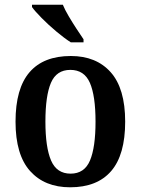

<svg xmlns="http://www.w3.org/2000/svg" viewBox="-20 -786 599 816"><path d="M278 10Q170 10 108 -59Q46 -128 46 -269Q46 -410 105.5 -479Q165 -548 281 -548Q389 -548 450.5 -479Q512 -410 512 -269Q512 -128 452.5 -59Q393 10 278 10ZM280 -48Q339 -48 362.5 -104Q386 -160 386 -269Q386 -379 362 -434Q338 -489 279 -489Q220 -489 196.5 -434Q173 -379 173 -269Q173 -160 197 -104Q221 -48 280 -48ZM281 -606Q253 -624 219 -652.5Q185 -681 156.5 -710Q128 -739 116 -756V-766H247Q256 -744 272 -717Q288 -690 305 -664Q322 -638 335 -619V-606Z"/></svg>

Font: Noto Serif Thai SemiCondensed SemiBold
Style: Regular
Weight: 600
Width: 4
Designer: Monotype Design Team
Foundry: Monotype Imaging Inc.
Version: Version 2.002; ttfautohint (v1.8.4.7-5d5b)